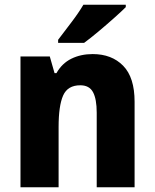

<svg xmlns="http://www.w3.org/2000/svg" viewBox="-20 -786 650 806"><path d="M369 -559Q449 -559 497 -510Q545 -461 545 -359V0H386V-313Q386 -370 370.5 -399Q355 -428 317 -428Q264 -428 245 -385Q226 -342 226 -253V0H66V-549H189L209 -479H217Q240 -520 279.5 -539.5Q319 -559 369 -559ZM508 -756Q490 -738 458.5 -710Q427 -682 393 -653.5Q359 -625 333 -606H224V-619Q249 -652 279.5 -692Q310 -732 330 -766H508Z"/></svg>

Font: Noto Sans Gurmukhi SemiCondensed ExtraBold
Style: Regular
Weight: 800
Width: 4
Designer: Jelle Bosma - Monotype Design Team
Foundry: Monotype Imaging Inc.
Version: Version 2.004; ttfautohint (v1.8.4.7-5d5b)